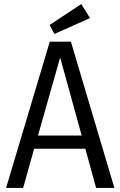

<svg xmlns="http://www.w3.org/2000/svg" viewBox="-20 -925 593 945"><path d="M453 0 400 -193H148L94 0H10L225 -720H329L543 0ZM167 -258H382L276 -642ZM380 -905 423 -836 248 -758 224 -802Z"/></svg>

Font: Carrois Gothic
Style: Regular
Weight: 400
Designer: Ralph du Carrois
Foundry: Ralph du Carrois
Version: Version 1.002